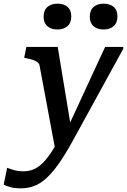

<svg xmlns="http://www.w3.org/2000/svg" viewBox="-102 -794 693 1048"><path d="M202 36 250 -13 288 -84 213 -538H42L30 -479L42 -476Q63 -472 78 -467Q93 -462 102.5 -454.5Q112 -447 114 -436ZM257 -74 230 -54Q200 5 174 43Q148 81 124 102.5Q100 124 76 132.5Q52 141 27 141Q-7 141 -30.5 133Q-54 125 -63 122L-82 214Q-73 219 -49 226.5Q-25 234 11 234Q49 234 82.5 222Q116 210 148.5 181Q181 152 215.5 104Q250 56 290 -16Q318 -67 346 -118Q374 -169 402.5 -221Q431 -273 459 -324Q487 -375 515 -426Q543 -477 571 -528V-538H472Q445 -480 418 -422Q391 -364 364.5 -306Q338 -248 311 -190Q284 -132 257 -74ZM211 -633Q245 -633 266 -651Q287 -669 287 -704Q287 -739 266.5 -756.5Q246 -774 212 -774Q178 -774 157 -756Q136 -738 136 -703Q136 -669 156.5 -651Q177 -633 211 -633ZM463 -633Q497 -633 518 -651Q539 -669 539 -704Q539 -739 518.5 -756.5Q498 -774 464 -774Q430 -774 409 -756Q388 -738 388 -703Q388 -669 408.5 -651Q429 -633 463 -633Z"/></svg>

Font: Roboto Serif Medium
Style: Italic
Weight: 500
Italic angle: -10°
Designer: Greg Gazdowicz
Foundry: Commercial Type
Version: Version 1.008